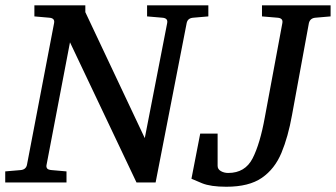

<svg xmlns="http://www.w3.org/2000/svg" viewBox="-34 -691 1272 727"><path d="M-14.2 0V-42L43 -46.9Q63.5 -48.3 67.9 -65.9L170.9 -604Q174.3 -622.6 151.9 -624L96.2 -628.9V-670.9H289.1V-645L514.2 -168L599.1 -604Q602.5 -622.6 580.1 -624L522.9 -628.9V-670.9H754.9V-628.9L698.2 -624Q676.8 -622.6 672.9 -604L555.2 0H482.9L231 -530.8L142.1 -65.9Q140.6 -58.6 144.5 -53.2Q148.4 -47.9 162.1 -46.9L217.8 -42V0ZM822.8 16.1Q763.7 16.1 731.2 2.9Q698.7 -10.3 690.9 -14.2L724.1 -185.1H790V-63Q790 -50.3 802.2 -43.2Q814.5 -36.1 830.1 -36.1Q894 -36.1 922.4 -91.3Q950.7 -146.5 968.8 -247.1L1035.2 -604Q1038.6 -622.6 1016.1 -624L958 -628.9V-670.9H1217.8V-628.9L1161.1 -624Q1140.6 -622.6 1135.7 -604L1071.8 -255.9Q1057.1 -173.3 1031.7 -112.3Q1006.3 -51.3 957.5 -17.6Q908.7 16.1 822.8 16.1Z"/></svg>

Font: Charis
Style: Italic
Weight: 400
Italic angle: -11°
Designer: Walt Agee, Miriam Martin, Annie Olsen, Victor Gaultney, Lorna Priest, Alan Ward, Bob Hallissy, Martin Hosken, Sharon Cor
Foundry: SIL Global
Version: Version 7.000